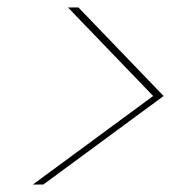

<svg xmlns="http://www.w3.org/2000/svg" viewBox="-20 -607 509 514"><path d="M390 -350 162 -587H190L418 -350L96 -113H68Z"/></svg>

Font: Albert Sans Thin
Style: Italic
Weight: 250
Italic angle: -11.25°
Designer: Andreas Rasmussen
Foundry: a.Foundry
Version: Version 1.025